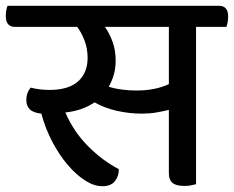

<svg xmlns="http://www.w3.org/2000/svg" viewBox="-51 -632 809 664"><path d="M627 -539V5Q619 7 609.5 9Q600 11 587 11Q558 11 545.5 0.5Q533 -10 533 -33V-252Q513 -247 489.5 -243Q466 -239 439 -239Q397 -239 354 -248.5Q311 -258 276 -278Q233 -249 175 -243Q204 -176 254 -126Q304 -76 360 -47Q360 -22 346 -5Q332 12 303 12Q274 12 243 -8Q212 -28 183 -62Q154 -96 130 -141.5Q106 -187 92 -239Q64 -242 52 -254Q40 -266 40 -286Q40 -311 55 -329Q66 -326 83 -323.5Q100 -321 120 -321Q186 -321 219 -350.5Q252 -380 252 -432Q252 -464 241.5 -491.5Q231 -519 216 -539H1Q-31 -539 -31 -577Q-31 -585 -29.5 -594.5Q-28 -604 -25 -612H706Q738 -612 738 -575Q738 -567 736.5 -557Q735 -547 732 -539ZM421 -319Q486 -319 533 -341V-539H312Q328 -516 338.5 -487Q349 -458 349 -422Q349 -396 342.5 -373.5Q336 -351 325 -332Q348 -325 372.5 -322Q397 -319 421 -319Z"/></svg>

Font: Baloo 2 Medium
Style: Regular
Weight: 500
Designer: Sarang Kulkarni and Ek Type
Foundry: Ek Type
Version: Version 1.640;hotconv 1.0.111;makeotfexe 2.5.65597; ttfautoh